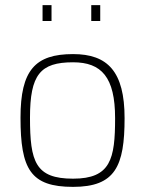

<svg xmlns="http://www.w3.org/2000/svg" viewBox="-20 -720 566 749"><path d="M265 -509C117 -509 60 -446 60 -261C60 -60 99 9 265 9C430 9 466 -72 466 -259C466 -441 400 -509 265 -509ZM265 -23C118 -23 97 -89 97 -261C97 -429 137 -477 265 -477C376 -477 429 -419 429 -259C429 -100 412 -23 265 -23ZM146 -638H181V-700H146ZM336 -638H371V-700H336Z"/></svg>

Font: TitilliumText22L
Style: 1 wt
Weight: 100
Designer: Campivisivi
Foundry: Campivisivi
Version: 1.000